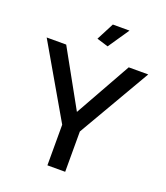

<svg xmlns="http://www.w3.org/2000/svg" viewBox="-162 -1026 982 1137"><g transform="rotate(20 328.5 -458.0)"><path d="M132 -710 328 -357 526 -710H649L384 -254V0H272V-256L9 -710ZM366 -784 294 -806 351 -916H456Z"/></g></svg>

Font: Raleway Thin SemiBold
Style: Regular
Weight: 600
Version: Version 4.026